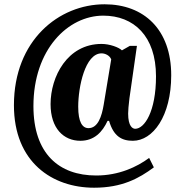

<svg xmlns="http://www.w3.org/2000/svg" viewBox="-20 -734 853 896"><path d="M419 142C549 142 628 99 698 47L676 3C619 45 535 85 429 85C255 85 136 -17 136 -239C136 -503 297 -661 462 -661C604 -661 708 -566 708 -378C708 -213 654 -133 611 -133C599 -133 578 -144 578 -204C578 -214 580 -246 584 -275L619 -520H586L549 -499C535 -513 492 -529 454 -529C294 -529 216 -376 216 -248C216 -135 277 -77 355 -77C420 -77 458 -118 482 -170H489C510 -98 548 -77 600 -77C693 -77 779 -191 779 -383C779 -596 652 -714 468 -714C255 -714 45 -546 45 -243C45 23 224 142 419 142ZM393 -136C364 -136 345 -165 345 -236C345 -328 377 -485 454 -485C471 -485 492 -475 499 -457L464 -246C455 -191 437 -136 393 -136Z"/></svg>

Font: Noto Serif Tamil Condensed Black
Style: Regular
Weight: 900
Width: 3
Designer: Indian Type Foundry, Tom Grace, and the Monotype Design Team
Foundry: Monotype Imaging Inc.
Version: Version 2.004